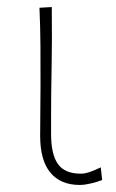

<svg xmlns="http://www.w3.org/2000/svg" viewBox="-20 -516 330 545"><path d="M206.5 9Q152 9 123 -26Q94 -61 94 -130Q94 -173.5 94.5 -205Q95 -236.5 95 -271Q95 -332 94.8 -385Q94.5 -438 92 -494L127 -496Q128 -402.5 126.5 -324Q125 -245.5 125 -191V-135Q125 -78.5 144.2 -50.8Q163.5 -23 209.5 -23Q221 -23 235.5 -28Q250 -33 266 -41L270 -5Q256 0.5 237.8 4.8Q219.5 9 206.5 9Z"/></svg>

Font: Commissioner Flair Thin
Style: Regular
Weight: 100
Designer: Kostas Bartsokas
Foundry: Kostas Bartsokas
Version: Version 1.000; ttfautohint (v1.8.3)